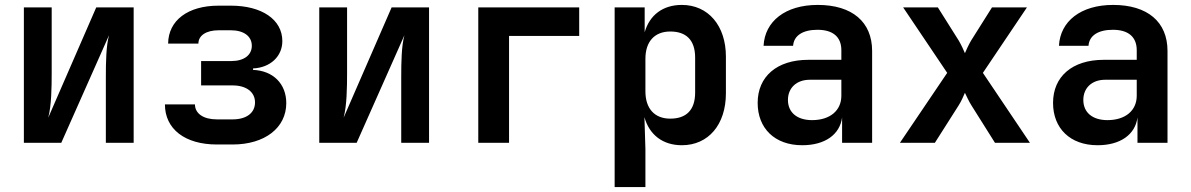

<svg xmlns="http://www.w3.org/2000/svg" viewBox="-20 -580 4840 780"><path d="M77 0H229L423 -437C411 -394 410 -326 410 -267V0H523V-550H371L176 -102C189 -151 190 -224 190 -284V-550H77Z M861 7H925C1056 7 1143 -61 1143 -161C1143 -239 1090 -293 1008 -296V-302C1078 -305 1127 -351 1127 -413C1127 -501 1043 -557 918 -557H868C743 -557 664 -497 663 -403H786C786 -436 818 -457 868 -457H918C970 -457 1003 -433 1003 -394C1003 -356 971 -332 920 -332H797V-233H925C981 -233 1016 -206 1016 -164C1016 -121 981 -95 925 -95H861C806 -95 772 -119 772 -156H650C650 -56 731 7 861 7Z M1277 0H1429L1623 -437C1611 -394 1610 -326 1610 -267V0H1723V-550H1571L1376 -102C1389 -151 1390 -224 1390 -284V-550H1277Z M1923 0H2048V-434H2333V-550H1923Z M2477 180H2602V26L2598 -104C2618 -32 2673 10 2750 10C2858 10 2929 -74 2929 -201V-350C2929 -476 2857 -560 2750 -560C2673 -560 2619 -519 2599 -449V-550H2477ZM2703 -98C2639 -98 2602 -139 2602 -209V-341C2602 -411 2639 -452 2703 -452C2767 -452 2804 -418 2804 -346V-204C2804 -132 2767 -98 2703 -98Z M3239 10C3331 10 3392 -33 3401 -103V0H3523V-373C3523 -491 3442 -560 3302 -560C3170 -560 3087 -493 3082 -394H3202C3205 -436 3242 -459 3301 -459C3365 -459 3398 -429 3398 -376V-337H3264C3136 -337 3058 -269 3058 -162C3058 -59 3127 10 3239 10ZM3279 -92C3217 -92 3181 -124 3181 -174C3181 -222 3215 -256 3270 -256H3398V-191C3398 -131 3352 -92 3279 -92Z M3636 0H3778L3874 -151C3885 -168 3895 -191 3900 -203C3906 -191 3916 -168 3927 -151L4022 0H4164L3973 -284L4152 -550H4010L3925 -415C3915 -398 3905 -376 3900 -364C3895 -376 3885 -398 3875 -415L3790 -550H3649L3828 -284Z M4439 10C4531 10 4592 -33 4601 -103V0H4723V-373C4723 -491 4642 -560 4502 -560C4370 -560 4287 -493 4282 -394H4402C4405 -436 4442 -459 4501 -459C4565 -459 4598 -429 4598 -376V-337H4464C4336 -337 4258 -269 4258 -162C4258 -59 4327 10 4439 10ZM4479 -92C4417 -92 4381 -124 4381 -174C4381 -222 4415 -256 4470 -256H4598V-191C4598 -131 4552 -92 4479 -92Z"/></svg>

Font: JetBrains Mono
Style: Bold
Weight: 558
Monospace: yes
Designer: Philipp Nurullin, Konstantin Bulenkov
Foundry: JetBrains
Version: Version 2.305